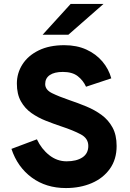

<svg xmlns="http://www.w3.org/2000/svg" viewBox="-20 -941 658 973"><path d="M314 12Q213.5 12 141 -41.2Q68.5 -94.5 38 -186.5L167 -235Q190 -186 229.5 -154.8Q269 -123.5 317.5 -123.5Q367.5 -123.5 397.5 -143.2Q427.5 -163 427.5 -201.5Q427.5 -240 389.2 -260.2Q351 -280.5 292 -300Q253 -313 213 -328.8Q173 -344.5 139.5 -368Q106 -391.5 85.8 -427.8Q65.5 -464 65.5 -517.5Q65.5 -570.5 93.8 -614.8Q122 -659 175.8 -685.5Q229.5 -712 306 -712Q369 -712 417.8 -689.8Q466.5 -667.5 498.8 -629.5Q531 -591.5 544 -544L416 -501.5Q401.5 -533.5 374 -555Q346.5 -576.5 298.5 -576.5Q255.5 -576.5 232.2 -560.5Q209 -544.5 209 -515Q209 -486 243.5 -469Q278 -452 332 -433.5Q375 -419 417.5 -401.5Q460 -384 494.8 -358.5Q529.5 -333 550.2 -295Q571 -257 571 -201Q571 -133.5 537 -85.8Q503 -38 444.8 -13Q386.5 12 314 12ZM196 -765 338 -921H504.5L326.5 -765Z"/></svg>

Font: Overpass ExtraBold
Style: Regular
Weight: 800
Designer: Delve Withrington, Dave Bailey, Thomas Jockin
Foundry: Delve Fonts LLC
Version: Version 4.000; ttfautohint (v1.8.3)